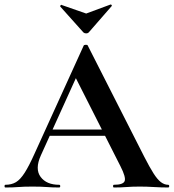

<svg xmlns="http://www.w3.org/2000/svg" viewBox="-28 -831 770 851"><path d="M171 -229 186 -257H474L481 -229ZM717 -12Q722 -12 722 -6Q722 0 717 0Q687 0 654.5 -2Q622 -4 592 -4Q558 -4 533 -2Q508 0 477 0Q473 0 473 -6Q473 -12 477 -12Q518 -12 524.5 -28.5Q531 -45 506 -94L303 -495L352 -581L153 -142Q126 -82 152 -47Q178 -12 234 -12Q239 -12 239 -6Q239 0 234 0Q204 0 179 -2Q154 -4 116 -4Q77 -4 53.5 -2Q30 0 -4 0Q-8 0 -8 -6Q-8 -12 -4 -12Q23 -12 42.5 -23.5Q62 -35 81.5 -65.5Q101 -96 126 -152L343 -629Q344 -632 352 -632.5Q360 -633 361 -629L611 -137Q635 -90 652.5 -62.5Q670 -35 685.5 -23.5Q701 -12 717 -12ZM342 -687 239 -802Q238 -805 241 -808Q244 -811 245 -809L354 -771L462 -811Q464 -812 466.5 -809Q469 -806 467 -804L365 -687Q361 -683 354 -683Q347 -683 342 -687Z"/></svg>

Font: Cormorant Infant Light
Style: Regular
Weight: 300
Designer: Christian Thalmann (Catharsis Fonts)
Foundry: Catharsis Fonts
Version: Version 4.001